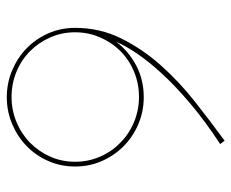

<svg xmlns="http://www.w3.org/2000/svg" viewBox="-78 -595 681 565"><g transform="rotate(-90 262.5 -312.5)"><path d="M353 -180Q305 -126 246 -79.5Q187 -33 131 8Q129 5 126 1.5Q123 -2 121 -5Q188 -49 239 -92Q290 -135 326.5 -174.5Q363 -214 386.5 -248.5Q410 -283 422 -311Q394 -274 352 -252Q310 -230 259 -230Q217 -230 179.5 -246Q142 -262 114.5 -289.5Q87 -317 71 -353.5Q55 -390 55 -432Q55 -474 71 -510.5Q87 -547 114.5 -574Q142 -601 179.5 -617Q217 -633 259 -633Q301 -633 338.5 -617Q376 -601 403.5 -574Q431 -547 447 -510.5Q463 -474 463 -432Q463 -359 432 -296.5Q401 -234 353 -180ZM125 -299Q151 -273 186 -258.5Q221 -244 260 -244Q299 -244 334 -258.5Q369 -273 394.5 -298.5Q420 -324 435 -358.5Q450 -393 450 -432Q450 -471 435 -505Q420 -539 394.5 -564.5Q369 -590 334 -604.5Q299 -619 260 -619Q221 -619 186 -604.5Q151 -590 125 -564.5Q99 -539 84 -505Q69 -471 69 -432Q69 -393 84 -358.5Q99 -324 125 -299Z"/></g></svg>

Font: Josefin Slab Thin
Style: Regular
Weight: 100
Designer: Santiago Orozco
Foundry: Typemade
Version: Version 2.000